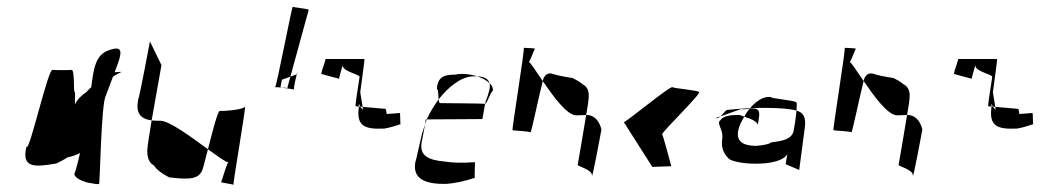

<svg xmlns="http://www.w3.org/2000/svg" viewBox="-20 -592 3066 566"><path d="M58 -160C42 -94 85 -100 146 -110C159 -116 170 -122 179 -128C193 -131 205 -135 216 -141C211 -119 206 -98 199 -78C203 -67 217 -60 237 -54C258 -50 270 -48 272 -50C275 -52 278 -287 292 -310L313 -366C333 -380 353 -382 318 -379L328 -406C341 -444 338 -457 301 -444C260 -430 256 -387 249 -335C244 -331 240 -326 235 -321C219 -310 207 -298 201 -284C200 -288 203 -318 200 -322C196 -317 201 -387 191 -386C187 -385 138 -385 135 -386C122 -392 65 -136 58 -160Z M388 -302C379 -260 392 -242 427 -237L456 -400L422 -470C422 -470 390 -299 388 -302ZM593 -152C625 -129 650 -111 653 -114C644 -98 635 -60 632 -56C629 -53 665 -50 668 -47C668 -61 706 -280 702 -277C693 -268 639 -264 628 -265C622 -266 606 -203 593 -152ZM668 -46V-47ZM427 -237C420 -195 415 -162 415 -159C412 -130 418 -113 434 -104C442 -92 457 -80 479 -69C519 -65 561 -59 574 -86C576 -85 584 -116 593 -152C544 -188 479 -236 453 -236C444 -236 435 -236 427 -237Z M791 -335C791 -335 801 -335 810 -334C808 -335 807 -335 807 -336L811 -357L836 -366C853 -430 890 -561 890 -563C891 -566 846 -570 843 -572C841 -576 795 -335 791 -335ZM810 -334C818 -332 841 -330 846 -328C846 -334 852 -363 855 -373L836 -366C831 -348 827 -334 827 -332C826 -333 818 -334 810 -334ZM855 -373 857 -374C857 -379 857 -377 855 -373ZM846 -328C846 -327 847 -327 847 -327C847 -327 847 -328 846 -328Z M927 -374 979 -360C977 -348 991 -411 991 -396C993 -382 1039 -372 1040 -366C1040 -365 1039 -359 1038 -352C1035 -335 1027 -280 1028 -279L1038 -278V-280C1038 -280 1037 -282 1038 -286C1039 -283 1041 -281 1042 -278L1049 -277L1042 -320C1047 -361 1056 -418 1054 -418H940C932 -389 931 -394 927 -374ZM1038 -278C1030 -222 1052 -210 1113 -213C1131 -216 1146 -221 1161 -226C1159 -228 1161 -259 1158 -259C1151 -258 1135 -257 1120 -256C1119 -262 1118 -268 1117 -271L1049 -277L1050 -268C1048 -271 1044 -274 1042 -278Z M1205 -117C1195 -70 1225 -48 1297 -50C1323 -52 1350 -58 1380 -68C1378 -70 1381 -109 1380 -114C1344 -111 1314 -112 1289 -116C1245 -120 1216 -132 1223 -172L1233 -225C1231 -218 1228 -212 1227 -206C1225 -208 1206 -114 1205 -117ZM1410 -286C1416 -286 1427 -324 1433 -324C1434 -332 1431 -340 1423 -347C1426 -336 1422 -319 1412 -294ZM1238 -240 1402 -241 1410 -286C1406 -287 1283 -288 1277 -288C1275 -288 1274 -293 1273 -299C1259 -280 1247 -260 1238 -240ZM1387 -367C1402 -362 1414 -355 1423 -347C1419 -360 1408 -366 1387 -367ZM1268 -330C1272 -329 1272 -311 1273 -299C1302 -336 1339 -366 1375 -367H1387C1365 -374 1340 -376 1322 -372C1290 -372 1270 -366 1268 -330ZM1233 -225 1238 -240H1235Z M1524 -451C1528 -451 1488 -208 1491 -208C1493 -207 1541 -205 1544 -202C1546 -199 1570 -316 1580 -353C1559 -383 1544 -408 1539 -409C1545 -417 1555 -447 1557 -448C1560 -450 1524 -451 1524 -451ZM1580 -353C1611 -308 1651 -252 1679 -252C1689 -252 1700 -253 1708 -253C1716 -303 1724 -329 1697 -344C1689 -351 1680 -356 1668 -362C1641 -366 1622 -370 1610 -374C1598 -378 1589 -374 1584 -364C1583 -365 1582 -360 1580 -353ZM1708 -253C1699 -199 1684 -110 1683 -106C1682 -102 1726 -92 1725 -75C1725 -58 1753 -210 1753 -210C1753 -210 1745 -254 1708 -253Z M1819 -232 1903 -100 1959 -102C1959 -102 1935 -192 1932 -196C1929 -201 2048 -316 2041 -321C2034 -326 1971 -331 1962 -335C1955 -339 1826 -232 1819 -232Z M2104 -238C2090 -228 2114 -210 2109 -182C2104 -152 2119 -132 2131 -122C2166 -104 2283 -102 2301 -138L2296 -108L2336 -91L2352 -212C2357 -244 2350 -260 2328 -266C2326 -243 2321 -212 2320 -209C2316 -178 2278 -176 2252 -172C2251 -168 2232 -164 2210 -162C2175 -162 2150 -172 2156 -206C2158 -219 2165 -233 2174 -248C2166 -251 2160 -253 2162 -253C2129 -254 2110 -248 2104 -238ZM2090 -244C2095 -242 2099 -245 2104 -249C2100 -247 2094 -246 2090 -244ZM2174 -248C2190 -243 2215 -234 2214 -222C2215 -229 2218 -251 2218 -251C2220 -272 2208 -273 2190 -272C2184 -265 2178 -256 2174 -248ZM2104 -249C2123 -256 2143 -263 2163 -270C2171 -270 2187 -269 2191 -273C2168 -272 2142 -270 2124 -268C2119 -268 2112 -256 2104 -249ZM2214 -220V-222ZM2191 -273C2209 -274 2225 -274 2237 -274C2279 -274 2310 -271 2328 -266C2329 -279 2329 -288 2328 -290C2325 -296 2254 -301 2252 -306C2231 -309 2209 -294 2191 -273Z M2470 -451C2474 -451 2434 -208 2437 -208C2439 -207 2487 -205 2490 -202C2492 -199 2516 -316 2526 -353C2505 -383 2490 -408 2485 -409C2491 -417 2501 -447 2503 -448C2506 -450 2470 -451 2470 -451ZM2526 -353C2557 -308 2597 -252 2625 -252C2635 -252 2646 -253 2654 -253C2662 -303 2670 -329 2643 -344C2635 -351 2626 -356 2614 -362C2587 -366 2568 -370 2556 -374C2544 -378 2535 -374 2530 -364C2529 -365 2528 -360 2526 -353ZM2654 -253C2645 -199 2630 -110 2629 -106C2628 -102 2672 -92 2671 -75C2671 -58 2699 -210 2699 -210C2699 -210 2691 -254 2654 -253Z M2792 -374 2844 -360C2842 -348 2856 -411 2856 -396C2858 -382 2904 -372 2905 -366C2905 -365 2904 -359 2903 -352C2900 -335 2892 -280 2893 -279L2903 -278V-280C2903 -280 2902 -282 2903 -286C2904 -283 2906 -281 2907 -278L2914 -277L2907 -320C2912 -361 2921 -418 2919 -418H2805C2797 -389 2796 -394 2792 -374ZM2903 -278C2895 -222 2917 -210 2978 -213C2996 -216 3011 -221 3026 -226C3024 -228 3026 -259 3023 -259C3016 -258 3000 -257 2985 -256C2984 -262 2983 -268 2982 -271L2914 -277L2915 -268C2913 -271 2909 -274 2907 -278Z"/></svg>

Font: Arrow
Style: Ita
Weight: 400
Version: Version 0.23